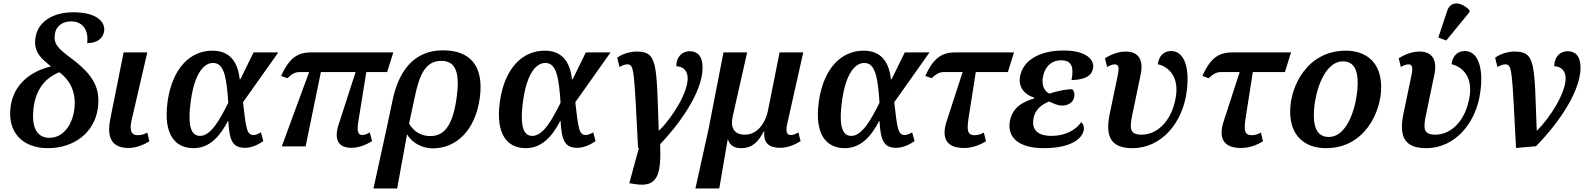

<svg xmlns="http://www.w3.org/2000/svg" viewBox="-20 -835 9050 1095"><path d="M250 10C401 11 518 -77 538 -217C554 -332 511 -407 396 -495C311 -558 284 -583 293 -641C298 -680 330 -713 386 -713C457 -713 486 -656 477 -589C530 -589 568 -613 574 -658C581 -710 532 -765 398 -765C285 -765 195 -714 182 -618C170 -534 220 -498 271 -456C155 -429 59 -355 41 -230C19 -81 109 9 250 10ZM260 -49C192 -50 155 -107 173 -231C190 -342 253 -397 318 -423C381 -377 418 -305 403 -205C390 -119 338 -48 260 -49Z M713 9C759 9 806 -13 832 -29L820 -79C803 -70 788 -64 766 -64C724 -64 718 -97 732 -156L820 -536H685L608 -151C587 -42 625 9 713 9Z M1084 10C1174 10 1234 -56 1280 -145H1282C1288 -27 1310 8 1378 8C1420 8 1457 -14 1482 -30L1468 -80C1450 -70 1438 -65 1426 -65C1387 -65 1383 -104 1366 -252L1567 -536H1426L1351 -383H1347C1334 -505 1271 -546 1191 -546C1068 -546 964 -451 936 -257C909 -65 981 10 1084 10ZM1121 -60C1075 -60 1046 -104 1069 -265C1090 -414 1142 -476 1195 -476C1257 -476 1272 -399 1282 -249C1237 -160 1185 -60 1121 -60Z M1587 0H1723L1810 -424H2008L1912 -127C1883 -40 1909 8 1983 8C2019 8 2057 -3 2102 -30L2089 -80C2069 -68 2057 -65 2047 -65C2024 -65 2014 -81 2023 -138L2069 -424H2188L2223 -536H1753C1673 -536 1628 -500 1583 -402L1619 -389C1649 -417 1665 -424 1691 -424H1743Z M2218 -259 2188 -117 2110 240H2245L2301 -67H2303C2332 -17 2392 11 2448 11C2583 11 2690 -92 2716 -274C2742 -461 2660 -548 2506 -548C2341 -548 2253 -431 2218 -259ZM2434 -59C2387 -59 2342 -80 2313 -130L2346 -284C2372 -409 2407 -488 2497 -488C2584 -488 2603 -411 2584 -276C2561 -111 2509 -59 2434 -59Z M2979 10C3069 10 3129 -56 3175 -145H3177C3183 -27 3205 8 3273 8C3315 8 3352 -14 3377 -30L3363 -80C3345 -70 3333 -65 3321 -65C3282 -65 3278 -104 3261 -252L3462 -536H3321L3246 -383H3242C3229 -505 3166 -546 3086 -546C2963 -546 2859 -451 2831 -257C2804 -65 2876 10 2979 10ZM3016 -60C2970 -60 2941 -104 2964 -265C2985 -414 3037 -476 3090 -476C3152 -476 3167 -399 3177 -249C3132 -160 3080 -60 3016 -60Z M3602 215C3733 236 3751 159 3745 -13C3837 -108 3987 -300 3987 -450C3987 -516 3956 -543 3914 -543C3871 -543 3837 -512 3837 -457C3874 -457 3902 -433 3902 -388C3902 -306 3818 -170 3740 -91H3737C3723 -466 3733 -541 3612 -541C3576 -541 3533 -530 3500 -506L3513 -453C3532 -463 3544 -468 3558 -468C3598 -468 3596 -434 3619 9L3624 8L3569 210Z M3946 240H4082L4130 -39H4132C4142 -6 4168 10 4207 10C4271 10 4305 -27 4335 -84H4339C4333 -16 4369 8 4430 8C4471 8 4513 -9 4546 -30L4533 -80C4518 -71 4503 -65 4491 -65C4470 -65 4459 -78 4469 -126L4561 -536H4426L4361 -210C4346 -130 4297 -67 4229 -67C4163 -67 4145 -110 4159 -172L4241 -536H4106L4020 -94Z M4798 10C4888 10 4948 -56 4994 -145H4996C5002 -27 5024 8 5092 8C5134 8 5171 -14 5196 -30L5182 -80C5164 -70 5152 -65 5140 -65C5101 -65 5097 -104 5080 -252L5281 -536H5140L5065 -383H5061C5048 -505 4985 -546 4905 -546C4782 -546 4678 -451 4650 -257C4623 -65 4695 10 4798 10ZM4835 -60C4789 -60 4760 -104 4783 -265C4804 -414 4856 -476 4909 -476C4971 -476 4986 -399 4996 -249C4951 -160 4899 -60 4835 -60Z M5478 9C5531 9 5577 -13 5603 -29L5591 -79C5575 -70 5560 -64 5538 -64C5495 -64 5495 -97 5503 -156L5545 -424H5728L5763 -536H5427C5347 -536 5302 -500 5257 -402L5293 -389C5324 -417 5339 -424 5366 -424H5470L5380 -147C5349 -55 5370 9 5478 9Z M5933 10C6086 10 6153 -43 6161 -95C6164 -114 6157 -131 6146 -138C6117 -95 6056 -60 5978 -60C5898 -60 5863 -94 5874 -159C5882 -207 5919 -240 5964 -256C5987 -245 6013 -233 6036 -233C6072 -232 6102 -252 6107 -284C6109 -298 6107 -314 6096 -326C6066 -327 6012 -317 5965 -301C5935 -315 5920 -348 5928 -396C5937 -447 5970 -491 6032 -491C6090 -491 6106 -456 6091 -378C6176 -381 6207 -406 6214 -447C6222 -496 6173 -547 6046 -547C5904 -547 5812 -488 5797 -396C5788 -339 5821 -296 5878 -278L5877 -273C5813 -255 5752 -221 5739 -141C5725 -55 5785 10 5933 10Z M6439 10C6605 10 6724 -136 6747 -308C6767 -444 6736 -544 6659 -544C6621 -544 6590 -520 6583 -469C6632 -458 6704 -411 6687 -289C6666 -145 6579 -67 6492 -67C6420 -67 6421 -104 6440 -192L6485 -408C6505 -500 6467 -541 6401 -541C6354 -541 6311 -521 6282 -503L6294 -453C6309 -462 6326 -468 6338 -468C6357 -468 6365 -454 6355 -407L6309 -186C6280 -47 6323 10 6439 10Z M7058 9C7111 9 7157 -13 7183 -29L7171 -79C7155 -70 7140 -64 7118 -64C7075 -64 7075 -97 7083 -156L7125 -424H7308L7343 -536H7007C6927 -536 6882 -500 6837 -402L6873 -389C6904 -417 6919 -424 6946 -424H7050L6960 -147C6929 -55 6950 9 7058 9Z M7543 10C7761 10 7857 -194 7857 -337C7857 -485 7766 -546 7655 -546C7439 -546 7338 -348 7338 -199C7338 -59 7422 10 7543 10ZM7558 -54C7506 -54 7473 -88 7473 -177C7473 -292 7526 -485 7639 -485C7691 -485 7723 -450 7723 -364C7723 -252 7674 -54 7558 -54Z M8228 -604 8360 -765 8361 -777C8321 -819 8256 -837 8234 -775L8183 -621ZM8114 10C8280 10 8399 -136 8422 -308C8442 -444 8411 -544 8334 -544C8296 -544 8265 -520 8258 -469C8307 -458 8379 -411 8362 -289C8341 -145 8254 -67 8167 -67C8095 -67 8096 -104 8115 -192L8160 -408C8180 -500 8142 -541 8076 -541C8029 -541 7986 -521 7957 -503L7969 -453C7984 -462 8001 -468 8013 -468C8032 -468 8040 -454 8030 -407L7984 -186C7955 -47 7998 10 8114 10Z M8507 -506 8520 -453C8539 -463 8551 -468 8565 -468C8605 -468 8603 -434 8626 9L8740 -1C8831 -92 8994 -293 8994 -450C8994 -516 8963 -543 8921 -543C8878 -543 8844 -512 8844 -457C8881 -457 8909 -433 8909 -388C8909 -306 8825 -170 8747 -91H8744C8730 -466 8740 -541 8619 -541C8583 -541 8540 -530 8507 -506Z"/></svg>

Font: Noto Serif SemiBold
Style: Italic
Weight: 600
Italic angle: -12°
Designer: Monotype Design Team
Foundry: Monotype Imaging Inc.
Version: Version 2.014